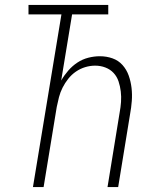

<svg xmlns="http://www.w3.org/2000/svg" viewBox="-20 -755 640 775"><path d="M113 0 228 -697H95V-735H417V-697H271L227 -430Q239 -451 255.5 -470Q272 -489 292.5 -502.5Q313 -516 336.5 -522Q360 -528 383 -528Q410 -528 434 -519.5Q458 -511 474.5 -492.5Q491 -474 499.5 -450Q508 -426 511 -400Q514 -374 512 -347.5Q510 -321 505 -294L457 0H414L463 -301Q467 -322 468.5 -343.5Q470 -365 467.5 -386Q465 -407 458.5 -426.5Q452 -446 438.5 -460.5Q425 -475 405.5 -482.5Q386 -490 364 -490Q344 -490 324 -484Q304 -478 286.5 -466Q269 -454 255.5 -437Q242 -420 232.5 -401Q223 -382 218 -362.5Q213 -343 209 -323L156 0Z"/></svg>

Font: Iosevka SS04 XLt Ex
Style: Italic
Weight: 200
Width: 7
Italic angle: -9°
Monospace: yes
Designer: Belleve Invis
Foundry: Belleve Invis
Version: Version 19.0.0; ttfautohint (v1.8.4)